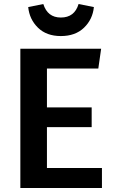

<svg xmlns="http://www.w3.org/2000/svg" viewBox="-20 -933 570 953"><path d="M486 0H81V-691H482L468 -593H213V-400H435V-302H213V-99H486ZM282 -754Q211 -754 168.5 -795.5Q126 -837 120 -898L195 -913Q216 -846 282 -846Q350 -846 370 -913L446 -898Q440 -837 397 -795.5Q354 -754 282 -754Z"/></svg>

Font: Trujillo Medium
Style: Regular
Weight: 500
Designer: Fira Sans original fonts by bBox Type GmbH, Carrois Corporate GbR, & Edenspiekermann AG / Changes by Cristiano Sobral
Foundry: Fira Sans original fonts by bBox Type GmbH, Carrois Corporate GbR, & Edenspiekermann AG / Changes by Cristiano Sobral
Version: Version 4.301;October 17, 2021;FontCreator 14.0.0.2814 64-bi